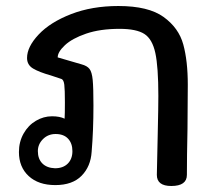

<svg xmlns="http://www.w3.org/2000/svg" viewBox="-20 -616 725 639"><path d="M605 -334 604 -187Q602 -93 602 -34Q602 3 550 3Q502 3 502 -34Q502 -50 505 -173Q507 -259 507 -297Q507 -393 497 -439.5Q487 -486 460.5 -503Q434 -520 378 -520Q313 -520 266.5 -504Q220 -488 196 -465.5Q172 -443 172 -425L251 -402Q270 -397 278 -386.5Q286 -376 288.5 -350Q291 -324 291 -265Q291 -181 285 -111Q282 -62 251.5 -31Q221 0 164 0Q108 0 75.5 -30Q43 -60 43 -110Q43 -144 58.5 -171.5Q74 -199 99.5 -214Q125 -229 153 -229Q179 -229 195 -221Q196 -236 196 -275Q196 -318 194 -334Q192 -350 185 -353L149 -365Q110 -376 90 -388Q70 -400 70 -423Q70 -460 108.5 -501Q147 -542 216.5 -569Q286 -596 374 -596Q474 -596 524.5 -559.5Q575 -523 590 -468Q605 -413 605 -334ZM221 -113Q221 -139 206.5 -154.5Q192 -170 165 -170Q140 -170 123 -153Q106 -136 106 -113Q106 -87 121 -72Q136 -57 163 -56Q190 -56 205.5 -71.5Q221 -87 221 -113Z"/></svg>

Font: Mali Medium
Style: Regular
Weight: 500
Version: Version 1.000; ttfautohint (v1.6)